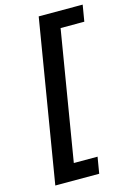

<svg xmlns="http://www.w3.org/2000/svg" viewBox="-134 -817 704 1035"><g transform="rotate(-15 218.0 -299.0)"><path d="M41.2 152.7H286.2L301.5 61.4H169L288.4 -659.8H420.8L436.1 -751.1H190.7Z"/></g></svg>

Font: Magic Ui Pro Semi Bold
Style: Italic
Weight: 600
Italic angle: -9.39999°
Designer: Stefan Endress, Andreas Faust
Version: Version 1.000;FEAKit 1.0